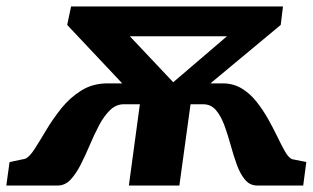

<svg xmlns="http://www.w3.org/2000/svg" viewBox="-96 -573 966 593"><path d="M-76.5 0 -66.5 -72.5 -18.5 -82.5Q-5 -88 11 -113Q27 -138 47.2 -172Q67.5 -206 93.8 -238.8Q120 -271.5 155.2 -293.5Q190.5 -315.5 236 -315.5H281.5L111.5 -496L123.5 -553H778L771 -496L554 -315.5H591.5Q624.5 -315.5 650.2 -300Q676 -284.5 696 -259.2Q716 -234 732 -205.5Q748 -177 760.8 -150.5Q773.5 -124 784.2 -105.2Q795 -86.5 805.5 -81.5L850 -72.5L840.5 0H698.5Q675.5 0 660.5 -18.2Q645.5 -36.5 635.2 -65Q625 -93.5 616.2 -125.5Q607.5 -157.5 597 -186Q586.5 -214.5 571 -232.8Q555.5 -251 531.5 -251H492.5L458 0H302L336 -251H286.5Q262.5 -251 243.8 -232.8Q225 -214.5 210 -186Q195 -157.5 181.5 -125.5Q168 -93.5 153.5 -65Q139 -36.5 122 -18.2Q105 0 82 0ZM439 -319 605 -461H305Z"/></svg>

Font: Merriweather 24pt Black
Style: Italic
Weight: 900
Italic angle: -7.8°
Designer: Eben Sorkin
Foundry: Eben Sorkin
Version: Version 2.101